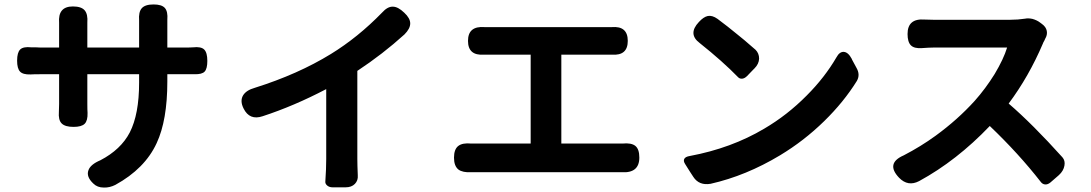

<svg xmlns="http://www.w3.org/2000/svg" viewBox="-20 -806 4910 864"><path d="M447 38Q418 38 400 20Q367 -11 378 -40Q387 -66 432 -85Q524 -133 564 -210Q606 -292 606 -434V-472H489H373V-338Q373 -311 374 -298Q375 -263 361 -249Q347 -235 311 -235Q273 -235 257.5 -250.5Q242 -266 245 -303Q246 -314 246 -338V-472H163Q131 -472 117 -471Q83 -470 70 -484Q57 -498 57 -533Q57 -570 71 -583.5Q85 -597 121 -593Q127 -593 141 -593Q155 -592 163 -592H246V-689Q246 -696 246 -703Q240 -777 308 -777Q346 -777 361 -759.5Q376 -742 373 -704Q373 -697 373 -689V-592H489H606V-695Q606 -705 606 -714Q603 -752 618 -769Q633 -786 671 -786Q708 -786 722 -770Q736 -754 733 -717Q733 -706 733 -695V-592H806Q837 -592 849 -593Q885 -597 899 -583Q913 -569 913 -532Q913 -497 901 -484Q889 -471 855 -472Q831 -472 806 -472H733V-439Q733 -265 685 -162Q632 -47 499 26Q473 39 447 38Z M1477 37Q1462 37 1452.5 29Q1443 21 1444 11Q1448 -47 1448 -91V-405Q1303 -329 1162 -283Q1103 -263 1076 -318Q1059 -352 1074 -377Q1088 -400 1127 -411Q1321 -472 1469 -563Q1591 -638 1699 -749Q1724 -777 1748 -776Q1771 -776 1799 -749Q1826 -724 1826 -700.5Q1826 -677 1800 -651Q1703 -563 1588 -487V-289V-91Q1588 -65 1590 -17Q1592 6 1577 21.5Q1562 37 1535 37H1519Z M2777 -31Q2771 -31 2765 -31H2442H2120Q2111 -31 2101 -31Q2062 -29 2043 -43Q2023 -59 2023 -96.5Q2023 -134 2042 -149Q2061 -164 2101 -160Q2111 -160 2120 -160H2368V-560H2179Q2169 -560 2158 -560Q2086 -555 2086 -622Q2086 -690 2161 -684Q2170 -684 2179 -684H2445H2712Q2723 -684 2733 -684Q2805 -690 2805 -622Q2805 -555 2734 -560Q2723 -560 2712 -560H2506V-160H2765Q2773 -160 2781 -160Q2821 -164 2839 -149.5Q2857 -135 2857 -97Q2857 -26 2777 -31Z M3100 -10 3085 -33 3063 -68Q3054 -82 3059.5 -91.5Q3065 -101 3084 -104Q3271 -139 3419 -227Q3523 -288 3610 -376Q3691 -457 3744 -548Q3758 -574 3777.5 -572.5Q3797 -571 3813 -541L3814 -538L3834 -501Q3852 -470 3836 -442Q3777 -347 3689 -261Q3598 -172 3490 -107Q3337 -15 3178 21Q3126 30 3100 -10ZM3302 -458Q3232 -530 3129 -612Q3074 -653 3125 -707Q3146 -730 3165 -734Q3185 -738 3209 -721Q3256 -686 3297 -652Q3324 -631 3373 -588Q3378 -584 3380 -582Q3396 -566 3396 -542Q3395 -518 3375 -498L3369 -492L3342 -464Q3331 -453 3320 -452Q3309 -451 3302 -458Z M4026 -6Q3964 -71 4047 -107Q4124 -147 4190 -195Q4289 -267 4366 -352Q4415 -407 4456 -473Q4496 -540 4512 -592Q4346 -592 4180 -592Q4163 -592 4128.5 -589.5Q4094 -587 4079 -602Q4064 -617 4064 -653Q4064 -724 4141 -718Q4156 -717 4180 -717Q4353 -717 4526 -717Q4561 -717 4593 -722Q4607 -725 4626 -721Q4647 -715 4661 -704L4669 -698Q4687 -685 4690.5 -667Q4694 -649 4683 -631Q4681 -625 4675 -615Q4674 -611 4673 -610Q4610 -462 4519 -340Q4627 -247 4761 -98Q4774 -83 4770 -61Q4766 -37 4745 -18L4737 -11L4707 15Q4695 25 4683 24Q4671 23 4663 12Q4564 -115 4434 -239Q4285 -83 4116 9Q4066 35 4026 -6Z"/></svg>

Font: GenSenRounded2 TW B
Style: Regular
Weight: 700
Version: Version 2.000;PS 2;hotconv 16.6.51;makeotf.lib2.5.65220 DEVE